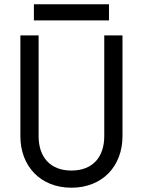

<svg xmlns="http://www.w3.org/2000/svg" viewBox="-20 -865 666 895"><path d="M138 -770H488V-845H138ZM75 -700V-230C75 -91 168 10 313 10C458 10 551 -91 551 -230V-700H466V-230C466 -134 413 -70 313 -70C213 -70 160 -134 160 -230V-700Z"/></svg>

Font: Jost
Style: Regular
Weight: 400
Version: Version 3.710